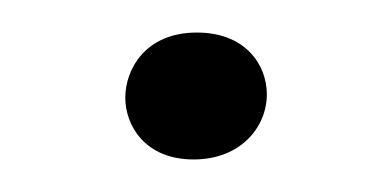

<svg xmlns="http://www.w3.org/2000/svg" viewBox="-20 -417 240 118"><path d="M57 -357C57 -340 69 -319 99 -319C128 -319 144 -339 144 -359C144 -377 131 -397 101 -397C69 -397 57 -374 57 -357Z"/></svg>

Font: Life Savers
Style: Regular
Weight: 400
Designer: Pablo Impallari, Rodrigo Fuenzalida, Brenda Gallo
Foundry: Pablo Impallari, Rodrigo Fuenzalida, Brenda Gallo
Version: Version 3.000